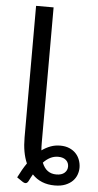

<svg xmlns="http://www.w3.org/2000/svg" viewBox="-59 -730 477 938"><g transform="rotate(5 179.5 -260.5)"><path d="M165 -694.3V-30.8Q165 -9.8 166.5 6.8Q187 -7.8 209 -16.1Q231 -24.4 256.8 -24.4Q282.2 -24.4 301.5 -16.1Q320.8 -7.8 333.5 5.9Q346.2 19.5 352.5 36.9Q358.9 54.2 359.4 72.3Q359.9 90.8 353.5 108.6Q347.2 126.5 333.5 140.4Q319.8 154.3 298.1 163.1Q276.4 171.9 245.6 171.9Q177.2 171.9 135.3 127.4Q130.9 135.3 126.5 143.3Q122.1 151.4 118.2 159.7Q112.8 170.9 105.2 172.6Q97.7 174.3 85.9 166L60.1 148.4Q69.8 128.9 80.1 110.8Q90.3 92.8 101.6 76.7Q79.1 25.9 79.1 -48.8V-694.3ZM251.5 30.8Q230.5 30.8 212.4 40Q194.3 49.3 178.7 65.9Q189.5 92.8 207 105.2Q224.6 117.7 249 117.7Q275.4 117.7 289.3 105.2Q303.2 92.8 303.2 74.2Q303.2 65.9 300.3 58.1Q297.4 50.3 291 44.2Q284.7 38.1 274.9 34.4Q265.1 30.8 251.5 30.8Z"/></g></svg>

Font: Carlito
Style: Regular
Weight: 400
Designer: Lukasz Dziedzic
Foundry: tyPoland Lukasz Dziedzic
Version: Version 1.104